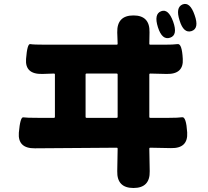

<svg xmlns="http://www.w3.org/2000/svg" viewBox="-20 -873 1040 958"><path d="M646 65Q563 65 565 -19L567 -131Q567 -136 562 -136L154 -133Q68 -132 74 -211Q81 -290 96 -287.5Q111 -285 171 -285H249Q254 -285 254 -290V-501Q254 -506 249 -506L191 -504Q104 -502 110 -579Q116 -656 131 -653Q146 -650 207 -650H562Q567 -650 567 -655L565 -711Q563 -796 646 -796Q728 -796 726 -712L725 -655Q725 -650 730 -650H800Q845 -650 866.5 -653Q888 -656 892 -579Q897 -502 811 -504L730 -506Q725 -506 725 -501V-290Q725 -285 730 -285H822Q869 -285 889 -288Q909 -291 914 -212Q919 -132 833 -134L730 -136Q725 -136 725 -131L727 -19Q729 65 646 65ZM407 -290Q407 -285 412 -285H562Q567 -285 567 -290V-501Q567 -506 562 -506H412Q407 -506 407 -501ZM829 -685Q789 -671 768 -737Q747 -803 784 -817Q820 -831 844 -765Q868 -698 829 -685ZM936 -718Q896 -705 876 -771Q855 -836 891 -851Q928 -865 951 -798Q975 -731 936 -718Z"/></svg>

Font: Resource Han Rounded KR Heavy
Style: Regular
Weight: 900
Designer: Cyano Hao (round all glyphs); Ryoko NISHIZUKA 西塚涼子 (kana, bopomofo & ideographs); Paul D. Hunt (Latin, Greek & Cyrillic)
Foundry: Cyano Hao
Version: 0.990